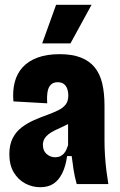

<svg xmlns="http://www.w3.org/2000/svg" viewBox="-20 -768 499 801"><path d="M148 13Q114 13 84.5 -3Q55 -19 37 -49.5Q19 -80 19 -125Q19 -164 33 -191.5Q47 -219 71 -237Q95 -255 122.5 -267Q150 -279 178 -289Q205 -299 224 -308.5Q243 -318 254 -332Q265 -346 265 -370Q265 -385 260.5 -397.5Q256 -410 246.5 -417.5Q237 -425 220 -425Q203 -425 192.5 -415Q182 -405 178.5 -385.5Q175 -366 177 -337L36 -345Q32 -389 41.5 -425.5Q51 -462 75 -488Q99 -514 137.5 -528Q176 -542 229 -542Q281 -542 317 -528Q353 -514 375 -487Q397 -460 406.5 -420Q416 -380 416 -326V-179Q416 -152 418 -119.5Q420 -87 424 -55.5Q428 -24 432 0H300Q291 -33 287 -59.5Q283 -86 279 -117H260Q254 -74 239.5 -45Q225 -16 203 -1.5Q181 13 148 13ZM210 -112Q223 -112 232 -116.5Q241 -121 247 -128Q253 -135 257 -144Q261 -153 264 -162V-281L297 -272Q285 -261 269.5 -253Q254 -245 238.5 -238Q223 -231 208.5 -224Q194 -217 183 -208.5Q172 -200 165.5 -189Q159 -178 159 -163Q159 -139 174.5 -125.5Q190 -112 210 -112ZM274 -587H156L214 -748H362Z"/></svg>

Font: Bricolage Grotesque Condensed ExtraBold
Style: Regular
Weight: 800
Width: 3
Designer: Mathieu Triay
Foundry: Atelier Triay
Version: Version 1.000;gftools[0.9.30]